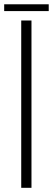

<svg xmlns="http://www.w3.org/2000/svg" viewBox="-34 -898 253 918"><path d="M67.5 0V-800H116.5V0ZM-14 -877.5H199V-845H-14Z"/></svg>

Font: Big Shoulders Text ExtraLight
Style: Regular
Weight: 250
Version: Version 2.002